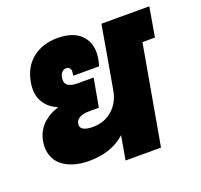

<svg xmlns="http://www.w3.org/2000/svg" viewBox="-129 -894 1086 1039"><g transform="rotate(-20 414.5 -374.5)"><path d="M236.8 -64.9Q189.5 -64.9 150.1 -76.9Q110.8 -88.9 83.3 -111.6Q55.7 -134.3 43.5 -170.2Q31.2 -206.1 39.1 -251Q44.4 -281.7 59.3 -307.4Q74.2 -333 94.2 -349.9Q114.3 -366.7 134.3 -377.4Q154.3 -388.2 174.8 -394L175.8 -397.9Q128.4 -415.5 101.3 -460.4Q74.2 -505.4 85.9 -571.8Q100.1 -656.7 158.2 -702.9Q216.3 -749 301.8 -749Q405.3 -749 449.5 -689.2Q493.7 -629.4 462.9 -527.8H314Q315.9 -539.1 316.7 -550.5Q317.4 -562 310.5 -570.6Q303.7 -579.1 290 -579.1Q276.9 -579.1 267.3 -569.3Q257.8 -559.6 253.9 -543Q250 -523.9 254.4 -511Q258.8 -498 270 -491.9Q281.2 -485.8 293.5 -483.4Q305.7 -481 321.8 -481H414.1L384.8 -317.9H333Q257.3 -317.9 250 -273.9Q246.6 -252.9 264.4 -241.9Q282.2 -231 319.8 -231Q386.7 -231 432.6 -271.7Q478.5 -312.5 490.2 -378.9L523.9 -570.8L553.2 -740.2H829.1L799.8 -570.8H728L627 0H422.9L446.8 -137.2Q368.7 -64.9 236.8 -64.9Z"/></g></svg>

Font: SVN-Poppins Black
Style: Italic
Weight: 900
Italic angle: -10°
Designer: Ninad Kale (Devanagari), Jonny Pinhorn (Latin)
Foundry: Indian Type Foundry
Version: Version 3.002 2017